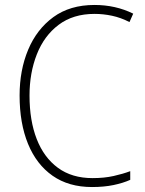

<svg xmlns="http://www.w3.org/2000/svg" viewBox="-20 -744 586 774"><path d="M361 -688Q275 -688 216.5 -644Q158 -600 128.5 -525Q99 -450 99 -359Q99 -258 128 -183.5Q157 -109 213.5 -67.5Q270 -26 353 -26Q400 -26 438 -34.5Q476 -43 505 -54V-19Q476 -6 437.5 2Q399 10 351 10Q257 10 192 -35.5Q127 -81 93 -164Q59 -247 59 -359Q59 -461 93.5 -543.5Q128 -626 195 -675Q262 -724 361 -724Q446 -724 517 -689L502 -655Q467 -673 431.5 -680.5Q396 -688 361 -688Z"/></svg>

Font: Noto Sans Lao Looped SemiCondensed ExtraLight
Style: Regular
Weight: 200
Width: 4
Designer: Mark Frömberg, Ben Mitchell
Foundry: The Fontpad Ltd
Version: Version 1.002; ttfautohint (v1.8.4.7-5d5b)